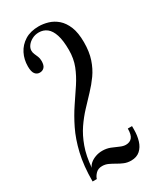

<svg xmlns="http://www.w3.org/2000/svg" viewBox="-183 -776 710 846"><g transform="rotate(-30 171.5 -353.0)"><path d="M223.5 5.5Q204.5 5.5 188.8 -1Q173 -7.5 158.8 -16Q144.5 -24.5 130 -31.2Q115.5 -38 99.5 -38Q78.5 -38 66.2 -25Q54 -12 51 0H29.5Q29.5 -79.5 43.8 -139.8Q58 -200 80.8 -246.5Q103.5 -293 129.2 -331Q155 -369 177.8 -403.5Q200.5 -438 214.8 -474.2Q229 -510.5 229 -554Q229 -602 219.5 -631.2Q210 -660.5 192.8 -674Q175.5 -687.5 152 -687.5Q133 -687.5 117.5 -679.2Q102 -671 93 -658.8Q84 -646.5 84 -634Q84 -624 88 -615Q92 -606 96.2 -596Q100.5 -586 100.5 -572.5Q100.5 -550.5 91.5 -541Q82.5 -531.5 68.5 -531.5Q54 -531.5 45 -543Q36 -554.5 36 -581.5Q36 -616.5 50.8 -645.8Q65.5 -675 94.2 -693Q123 -711 165 -711Q188 -711 212.5 -703.8Q237 -696.5 257.5 -678.8Q278 -661 290.8 -630Q303.5 -599 303.5 -550.5Q303.5 -502 291.2 -465.5Q279 -429 258.5 -400.2Q238 -371.5 213.2 -345.5Q188.5 -319.5 163 -292.2Q137.5 -265 115 -232Q92.5 -199 76.8 -155.5Q61 -112 56.5 -53.5Q60 -65 71.5 -74.8Q83 -84.5 99.2 -90.2Q115.5 -96 133.5 -96Q155 -96 173.5 -88.8Q192 -81.5 208.2 -74Q224.5 -66.5 238 -66.5Q258.5 -66.5 269.5 -79.8Q280.5 -93 280.5 -124.5H302V-107Q302 -76.5 294.2 -51Q286.5 -25.5 269 -10Q251.5 5.5 223.5 5.5Z"/></g></svg>

Font: Imbue 48pt
Style: Regular
Weight: 400
Designer: Tyler Finck
Foundry: Etcetera Type Company
Version: Version 1.102